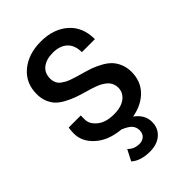

<svg xmlns="http://www.w3.org/2000/svg" viewBox="-256 -776 1096 1096"><g transform="rotate(-45 292.0 -228.0)"><path d="M50.8 -165Q50.8 -186 54.2 -210.9H151.9V-176.8Q151.9 -141.6 188.5 -111.3Q225.1 -81.1 291 -81.1Q350.6 -81.1 383.3 -106.7Q416 -132.3 416 -172.9Q416 -187.5 411.1 -200.2Q406.2 -212.9 399.2 -222.2Q392.1 -231.4 379.9 -240.2Q367.7 -249 357.2 -254.6Q346.7 -260.3 329.8 -266.4Q313 -272.5 302.2 -275.9Q291.5 -279.3 273.9 -284.2Q232.4 -295.9 203.6 -306.4Q174.8 -316.9 145.5 -333Q116.2 -349.1 98.9 -367.9Q81.5 -386.7 70.8 -413.8Q60.1 -440.9 60.1 -475.1Q60.1 -564.5 124.3 -617.7Q188.5 -670.9 289.1 -670.9Q390.1 -670.9 453.6 -615.7Q517.1 -560.5 517.1 -461.9H412.1Q411.6 -519.5 379.6 -548.3Q347.7 -577.1 292 -577.1Q239.3 -577.1 208 -552.7Q176.8 -528.3 176.8 -482.9Q176.8 -469.2 180.7 -457.8Q184.6 -446.3 190.4 -437.7Q196.3 -429.2 208 -421.1Q219.7 -413.1 229.5 -407.7Q239.3 -402.3 257.8 -395.8Q276.4 -389.2 289.1 -385.5Q301.8 -381.8 325.2 -375Q361.3 -365.2 388.2 -355.5Q415 -345.7 443.8 -329.6Q472.7 -313.5 491 -294.2Q509.3 -274.9 521.2 -246.1Q533.2 -217.3 533.2 -182.1Q533.2 -107.4 486.1 -58.6Q439 -9.8 358.9 4.9Q414.1 44.9 414.1 103Q414.1 152.8 379.2 183.8Q344.2 214.8 286.1 214.8Q210.9 214.8 169.9 178.2L204.1 111.8Q231.9 141.1 273.9 141.1Q298.8 141.1 314.5 126.5Q330.1 111.8 330.1 86.9Q330.1 61.5 314.9 43.9Q299.8 26.4 259.8 9.8Q163.1 1 106.9 -49.6Q50.8 -100.1 50.8 -165Z"/></g></svg>

Font: Human Sans Medium
Style: Regular
Weight: 500
Designer: Tim Radville
Foundry: Continuum
Version: Version 1.000;FEAKit 1.0